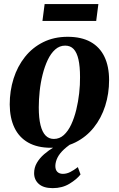

<svg xmlns="http://www.w3.org/2000/svg" viewBox="-20 -732 598 968"><path d="M321 -546.5Q390 -546.5 436.5 -520.8Q483 -495 506.5 -446Q530 -397 530 -328Q530 -260 510.5 -198.5Q491 -137 453.2 -89.5Q415.5 -42 360.8 -14.5Q306 13 236.5 13Q168.5 13 122.2 -13.2Q76 -39.5 52.8 -88.2Q29.5 -137 29 -205Q29 -274 48.5 -335.8Q68 -397.5 105.8 -445Q143.5 -492.5 198 -519.5Q252.5 -546.5 321 -546.5ZM308.5 -502Q280 -502 258 -482.2Q236 -462.5 220.5 -429.5Q205 -396.5 194.8 -355.8Q184.5 -315 180 -272Q175.5 -229 175.5 -190.5Q175.5 -137 184.2 -101.5Q193 -66 209.8 -48.8Q226.5 -31.5 251.5 -31.5Q280 -31.5 301.8 -51.2Q323.5 -71 339 -104.2Q354.5 -137.5 364.5 -178.5Q374.5 -219.5 379.2 -262.2Q384 -305 383.5 -343.5Q383.5 -397.5 375.5 -432.5Q367.5 -467.5 351.2 -484.8Q335 -502 308.5 -502ZM246 216.5Q199.5 216.5 175.8 195.5Q152 174.5 152 141Q152 113 165.8 89.2Q179.5 65.5 202.5 45.5Q225.5 25.5 253.5 9Q281.5 -7.5 309 -20.5L329.5 -33L361 -21.5Q326 -0.5 303.2 20.5Q280.5 41.5 270 62.5Q259.5 83.5 259 104.5Q259 124.5 269.2 134.5Q279.5 144.5 297 144.5Q316 144.5 334.2 135.2Q352.5 126 372.5 110.5L386 147.5Q367 172 330.5 194.2Q294 216.5 246 216.5ZM205 -711.5H476L465 -626.5H194Z"/></svg>

Font: Merriweather 72pt
Style: Bold Italic
Weight: 700
Italic angle: -7.8°
Version: Version 2.101